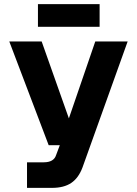

<svg xmlns="http://www.w3.org/2000/svg" viewBox="-20 -911 664 931"><path d="M111 0V-124H192Q241 -124 252 -159L270 -207H216L25 -710H182L314 -337L442 -710H599L380 -99Q361 -48 325.5 -24Q290 0 232 0ZM164 -781V-891H463V-781Z"/></svg>

Font: Geist
Style: Bold
Weight: 400
Designer: Basement.studio, Andrés Briganti, Mateo Zaragoza
Foundry: Basement.studio, Vercel, Andrés Briganti, Guido Ferreyra, Mateo Zaragoza
Version: Version 1.401